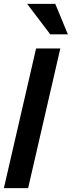

<svg xmlns="http://www.w3.org/2000/svg" viewBox="-20 -970 370 990"><path d="M0 0 166 -720H291L125 0ZM239 -793 120 -950H265L330 -793Z"/></svg>

Font: Instrument Sans SemiCondensed SemiBold Italic
Style: Regular
Weight: 600
Width: 4
Italic angle: -13°
Designer: Rodrigo Fuenzalida
Foundry: fragTYPE
Version: Version 1.000; ttfautohint (v1.8.4.7-5d5b);gftools[0.9.28]